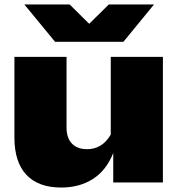

<svg xmlns="http://www.w3.org/2000/svg" viewBox="-20 -822 804 865"><path d="M713.9 -565.9V0H490.2V-132.8Q459 -54.2 398.4 -15.6Q337.9 22.9 255.9 22.9Q152.8 22.9 98.9 -34.4Q44.9 -91.8 44.9 -203.1V-565.9H279.8V-247.1Q279.8 -200.2 304.2 -175Q328.6 -149.9 372.1 -149.9Q440.9 -149.9 479 -215.8V-565.9ZM536.1 -633.8H228L89.8 -801.8H293.9L381.8 -714.8L470.2 -801.8H673.8Z"/></svg>

Font: Mattone
Style: Bold
Weight: 700
Width: 6
Designer: Nunzio Mazzaferro
Foundry: Collletttivo
Version: Version 2.000;Glyphs 3.2 (3217)